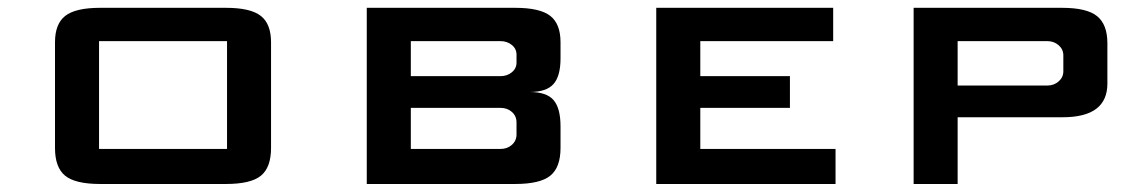

<svg xmlns="http://www.w3.org/2000/svg" viewBox="-20 -459 2821 479"><path d="M656.2 -89.8Q656.2 -41.5 631.1 -20.8Q606 0 543.5 0H230Q167.5 0 142.3 -20.8Q117.2 -41.5 117.2 -89.8V-353.5Q117.2 -399.4 142.8 -419.4Q168.5 -439.5 230 -439.5H543.5Q605 -439.5 630.6 -419.4Q656.2 -399.4 656.2 -353.5ZM546.4 -356.4H227.1V-87.4H546.4Z M1004.9 -356.4V-269H1228.5Q1245.1 -269 1256.8 -278.6Q1268.6 -288.1 1268.6 -302.7V-322.8Q1268.6 -337.4 1256.8 -346.9Q1245.1 -356.4 1228.5 -356.4ZM1301.3 -229.5Q1343.8 -229.5 1361.1 -209.2Q1378.4 -189 1378.4 -143.6V-89.8Q1378.4 -41.5 1353 -20.8Q1327.6 0 1265.1 0H895V-439.5H1265.1Q1327.1 -439.5 1352.8 -419.4Q1378.4 -399.4 1378.4 -353.5V-313.5Q1378.4 -269 1360.8 -249.3Q1343.3 -229.5 1301.3 -229.5ZM1004.9 -189.9V-87.4H1228.5Q1245.6 -87.4 1257.1 -97.7Q1268.6 -107.9 1268.6 -123.5V-153.8Q1268.6 -169.4 1257.1 -179.7Q1245.6 -189.9 1228.5 -189.9Z M2064.5 0H1617.2V-439.5H2058.6V-356.4H1727.1V-269H1950.7V-189.9H1727.1V-87.4H2064.5Z M2369.1 -166.5V0H2259.3V-439.5H2629.4Q2691.4 -439.5 2717 -418.7Q2742.7 -397.9 2742.7 -351.1V-250.5Q2742.7 -166.5 2631.3 -166.5ZM2369.1 -356.4V-245.6H2592.8Q2609.4 -245.6 2621.1 -255.9Q2632.8 -266.1 2632.8 -281.2V-320.8Q2632.8 -335.9 2621.1 -346.2Q2609.4 -356.4 2592.8 -356.4Z"/></svg>

Font: Squarish Sans CT
Style: RegularSC
Weight: 400
Version: Version 0.9